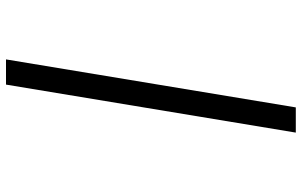

<svg xmlns="http://www.w3.org/2000/svg" viewBox="-203 -660 1006 640"><g transform="rotate(-90 300.0 -340.0)"><path d="M178 143 338 -823H422L262 143Z"/></g></svg>

Font: Iosevka Aile Oblique
Style: Regular
Weight: 400
Italic angle: -9°
Designer: Belleve Invis
Foundry: Belleve Invis
Version: Version 31.1.0; ttfautohint (v1.8.4)